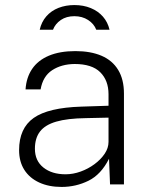

<svg xmlns="http://www.w3.org/2000/svg" viewBox="-20 -729 600 759"><path d="M223.5 10Q173 10 135 -7.5Q97 -25 76.2 -57.5Q55.5 -90 55.5 -135.5Q55.5 -222 113.2 -262.8Q171 -303.5 301.5 -307.5L409 -311V-356.5Q409 -411 376.2 -443.5Q343.5 -476 275 -476Q223 -475.5 186.2 -451.5Q149.5 -427.5 140.5 -375.5H81Q84 -422.5 107 -456.5Q130 -490.5 173.2 -508.8Q216.5 -527 278 -527Q338.5 -527 381.5 -508.5Q424.5 -490 447.2 -452.5Q470 -415 470 -359V0H415L411 -101.5Q379.5 -39 329.8 -14.5Q280 10 223.5 10ZM239 -40Q269 -40 298.8 -50.8Q328.5 -61.5 353.5 -80Q378.5 -98.5 393.8 -121.2Q409 -144 409 -168V-264L319 -262Q246.5 -261 202.5 -248.2Q158.5 -235.5 138.2 -209.2Q118 -183 118 -141Q118 -93.5 151.5 -66.8Q185 -40 239 -40ZM413 -611.5Q406 -641.5 387 -663.2Q368 -685 339 -697Q310 -709 274 -709Q240 -709 211.2 -697.8Q182.5 -686.5 163.2 -664.5Q144 -642.5 137 -611.5H189.5Q198.5 -635 220.5 -650Q242.5 -665 274 -665Q305 -665 328.2 -650Q351.5 -635 360.5 -611.5Z"/></svg>

Font: Public Sans ExtraLight
Style: Regular
Weight: 250
Designer: The Public Sans Project Authors: Dan O. Williams and USWDS (Libre Franklin designed by Pablo Impallari and Rodrigo Fuenz
Version: Version 1.007